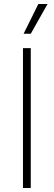

<svg xmlns="http://www.w3.org/2000/svg" viewBox="-20 -941 269 961"><path d="M95 -700H134V0H95ZM172 -921H218L134 -772H98Z"/></svg>

Font: Chakra Petch ExtraLight
Style: Regular
Weight: 275
Designer: Katatrad Aksorn Co.,Ltd.
Foundry: Cadson Demak Co.,Ltd.
Version: Version 1.000; ttfautohint (v1.6)